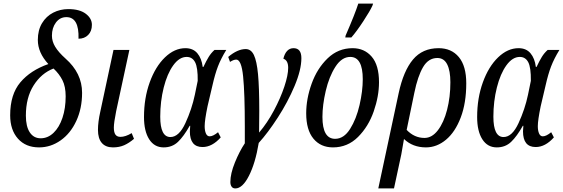

<svg xmlns="http://www.w3.org/2000/svg" viewBox="-20 -816 3155 1076"><path d="M37 -170Q37 -287 94 -354.5Q151 -422 251 -457Q192 -521 192 -592Q192 -647 215.5 -686Q239 -725 278 -745Q317 -765 363 -765Q426 -765 460.5 -739Q495 -713 495 -677Q495 -641 474 -620Q453 -599 420 -599Q424 -720 352 -720Q316 -720 293.5 -690Q271 -660 271 -616Q271 -584 289.5 -553.5Q308 -523 347 -488Q440 -406 440 -296Q440 -208 407.5 -138Q375 -68 319.5 -29Q264 10 199 10Q124 10 80.5 -39Q37 -88 37 -170ZM348 -276Q348 -331 330 -366.5Q312 -402 280 -432Q212 -406 168.5 -337.5Q125 -269 125 -168Q125 -107 147 -74Q169 -41 208 -41Q248 -41 280 -71.5Q312 -102 330 -155.5Q348 -209 348 -276Z M529 -88Q529 -132 542 -190L616 -536H705L631 -193Q618 -128 618 -101Q618 -74 627 -61.5Q636 -49 655 -49Q683 -49 718 -70L731 -38Q703 -14 675.5 -2Q648 10 613 10Q572 10 550.5 -15Q529 -40 529 -88Z M787 -160Q787 -266 819 -354.5Q851 -443 904.5 -494.5Q958 -546 1019 -546Q1062 -546 1086 -517.5Q1110 -489 1116 -441H1120Q1136 -475 1149.5 -497Q1163 -519 1182 -536H1248Q1218 -487 1201.5 -444Q1185 -401 1171 -339L1143 -220Q1127 -142 1127 -109Q1127 -84 1134 -68Q1141 -52 1155 -52Q1174 -52 1202 -75L1217 -46Q1169 8 1115 8Q1044 8 1044 -80Q1044 -89 1046 -111H1043Q1010 -52 977.5 -21Q945 10 897 10Q845 10 816 -35.5Q787 -81 787 -160ZM1072 -285 1088 -363Q1089 -437 1073.5 -467Q1058 -497 1026 -497Q985 -497 951 -450Q917 -403 897.5 -325.5Q878 -248 878 -162Q878 -48 935 -48Q983 -48 1019 -126Q1055 -204 1072 -285Z M1271 204Q1271 157 1296.5 94.5Q1322 32 1352 -13V-106Q1352 -293 1342.5 -387.5Q1333 -482 1304 -482Q1289 -482 1269 -469L1259 -497Q1311 -541 1357 -541Q1387 -541 1403 -507.5Q1419 -474 1426 -400Q1433 -326 1433 -196Q1433 -117 1432 -73Q1478 -127 1515 -196.5Q1552 -266 1573.5 -330.5Q1595 -395 1595 -436Q1595 -478 1568 -487Q1575 -516 1589.5 -531Q1604 -546 1625 -546Q1669 -546 1669 -490Q1669 -425 1631 -334.5Q1593 -244 1537 -157.5Q1481 -71 1430 -15Q1411 99 1375 169.5Q1339 240 1299 240Q1285 240 1278 230Q1271 220 1271 204Z M1696 -181Q1696 -262 1726.5 -347Q1757 -432 1816 -489Q1875 -546 1956 -546Q2022 -546 2063 -498.5Q2104 -451 2104 -355Q2104 -277 2074.5 -192Q2045 -107 1986.5 -48.5Q1928 10 1846 10Q1777 10 1736.5 -39Q1696 -88 1696 -181ZM2013 -372Q2013 -497 1943 -497Q1895 -497 1859.5 -441.5Q1824 -386 1805.5 -306.5Q1787 -227 1787 -161Q1787 -38 1858 -38Q1907 -38 1942 -93.5Q1977 -149 1995 -227.5Q2013 -306 2013 -372ZM1917 -617Q1970 -739 1988 -796H2071L2067 -784Q2054 -755 2016 -697Q1978 -639 1949 -606H1915Z M2214 -293Q2241 -419 2294.5 -482.5Q2348 -546 2438 -546Q2510 -546 2551.5 -496Q2593 -446 2593 -349Q2593 -239 2562 -157.5Q2531 -76 2479.5 -33Q2428 10 2367 10Q2293 10 2244 -37Q2234 25 2229 49L2188 240H2100ZM2504 -355Q2504 -420 2486 -455.5Q2468 -491 2431 -491Q2381 -491 2351 -440Q2321 -389 2302 -296L2259 -88Q2302 -43 2359 -43Q2401 -43 2434 -86Q2467 -129 2485.5 -200.5Q2504 -272 2504 -355Z M2654 -160Q2654 -266 2686 -354.5Q2718 -443 2771.5 -494.5Q2825 -546 2886 -546Q2929 -546 2953 -517.5Q2977 -489 2983 -441H2987Q3003 -475 3016.5 -497Q3030 -519 3049 -536H3115Q3085 -487 3068.5 -444Q3052 -401 3038 -339L3010 -220Q2994 -142 2994 -109Q2994 -84 3001 -68Q3008 -52 3022 -52Q3041 -52 3069 -75L3084 -46Q3036 8 2982 8Q2911 8 2911 -80Q2911 -89 2913 -111H2910Q2877 -52 2844.5 -21Q2812 10 2764 10Q2712 10 2683 -35.5Q2654 -81 2654 -160ZM2939 -285 2955 -363Q2956 -437 2940.5 -467Q2925 -497 2893 -497Q2852 -497 2818 -450Q2784 -403 2764.5 -325.5Q2745 -248 2745 -162Q2745 -48 2802 -48Q2850 -48 2886 -126Q2922 -204 2939 -285Z"/></svg>

Font: Noto Serif Cond
Style: Italic
Weight: 400
Width: 3
Italic angle: -12°
Designer: Monotype Design Team
Foundry: Monotype Imaging Inc.
Version: Version 1.001